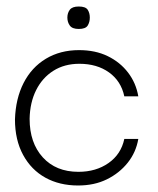

<svg xmlns="http://www.w3.org/2000/svg" viewBox="-20 -560 484 590"><path d="M220 10Q163 10 119.5 -14Q76 -38 51 -84Q26 -130 26 -193Q28 -257 52.5 -305Q77 -353 121 -379.5Q165 -406 223 -406Q273 -406 311 -387.5Q349 -369 373.5 -337Q398 -305 405 -264H362Q352 -311 315 -337.5Q278 -364 224 -364Q178 -364 144 -342.5Q110 -321 91 -283Q72 -245 71 -195Q71 -121 111.5 -76.5Q152 -32 221 -32Q275 -32 313.5 -59Q352 -86 362 -133H405Q398 -92 372.5 -60Q347 -28 308.5 -9Q270 10 220 10ZM222 -471Q202 -471 194.5 -481.5Q187 -492 187 -506Q187 -520 194.5 -530Q202 -540 222 -540Q243 -540 249.5 -530Q256 -520 256 -506Q256 -492 249.5 -481.5Q243 -471 222 -471Z"/></svg>

Font: Darker Grotesque Light
Style: Regular
Weight: 400
Version: Version 1.000;gftools[0.9.28]